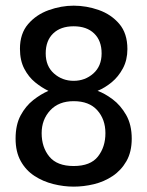

<svg xmlns="http://www.w3.org/2000/svg" viewBox="-20 -660 529 691"><path d="M245.1 11.7Q209 11.7 171.9 2.4Q134.8 -6.8 104 -26.9Q73.2 -46.9 54.7 -80.1Q36.1 -113.3 36.1 -161.1Q36.1 -210.9 54.2 -244.6Q72.3 -278.3 99.6 -299.8Q127 -321.3 154.3 -333Q129.9 -344.7 106.4 -363.8Q83 -382.8 67.4 -412.6Q51.8 -442.4 51.8 -484.4Q51.8 -539.1 81.1 -573.2Q110.4 -607.4 155.3 -623.5Q200.2 -639.6 245.1 -639.6Q291 -639.6 335.4 -624Q379.9 -608.4 409.2 -574.2Q438.5 -540 438.5 -483.4Q438.5 -444.3 422.4 -414.1Q406.2 -383.8 381.8 -363.8Q357.4 -343.8 331.1 -333Q356.4 -324.2 385.3 -302.7Q414.1 -281.2 434.1 -246.1Q454.1 -210.9 454.1 -161.1Q454.1 -113.3 435.1 -80.1Q416 -46.9 385.3 -26.4Q354.5 -5.9 317.9 2.9Q281.2 11.7 245.1 11.7ZM245.1 -62.5Q305.7 -62.5 332.5 -96.7Q359.4 -130.9 359.4 -180.7Q359.4 -230.5 330.1 -263.2Q300.8 -295.9 245.1 -295.9Q191.4 -295.9 160.6 -262.7Q129.9 -229.5 129.9 -180.7Q129.9 -129.9 157.7 -96.2Q185.5 -62.5 245.1 -62.5ZM245.1 -369.1Q286.1 -369.1 315.9 -395.5Q345.7 -421.9 345.7 -467.8Q345.7 -513.7 318.8 -539.6Q292 -565.4 245.1 -565.4Q198.2 -565.4 171.4 -539.6Q144.5 -513.7 144.5 -467.8Q144.5 -421.9 174.3 -395.5Q204.1 -369.1 245.1 -369.1Z"/></svg>

Font: Padauk Book
Style: Regular
Weight: 400
Designer: Debbi Hosken, Becca Hirsbrunner Spalinger
Foundry: SIL International
Version: Version 5.000